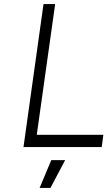

<svg xmlns="http://www.w3.org/2000/svg" viewBox="-20 -720 527 940"><path d="M174 200H227L299 64H231ZM95 0H478L486 -60H160L250 -700H193Z"/></svg>

Font: Unageo
Style: Light-Italic
Weight: 300
Designer: Richard Sepsi
Foundry: Richard Sepsi
Version: Version 2.000